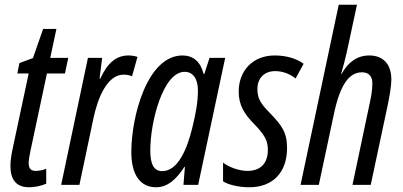

<svg xmlns="http://www.w3.org/2000/svg" viewBox="-20 -780 1699 810"><path d="M102 10C124 10 153 5 175 -5V-68C161 -62 143 -59 131 -59C109 -59 101 -70 101 -93C101 -106 105 -126 109 -146L178 -470H254L268 -536H192L218 -658H162L119 -535L62 -514L53 -470H101L33 -151C27 -123 24 -99 24 -80C24 -24 47 10 102 10Z M238 0H315L374 -280C392 -366 432 -465 501 -465C515 -465 526 -463 537 -458L560 -540C547 -544 535 -546 522 -546C470 -546 433 -514 403 -448H400L411 -536H351Z M639 10C686 10 723 -22 758 -76H760L754 0H816L930 -536H864L842 -468H839C826 -520 795 -546 750 -546C601 -546 534 -288 534 -139C534 -43 571 10 639 10ZM664 -58C630 -58 614 -86 614 -145C614 -267 668 -477 759 -477C794 -477 815 -448 815 -398C815 -353 807 -304 791 -240C769 -151 731 -58 664 -58Z M1032 10C1133 10 1191 -55 1191 -155C1191 -222 1169 -251 1116 -306C1076 -346 1066 -369 1066 -405C1066 -450 1095 -480 1141 -480C1171 -480 1202 -469 1227 -449L1261 -511C1232 -532 1190 -546 1139 -546C1044 -546 987 -479 987 -394C987 -337 1010 -299 1054 -255C1099 -208 1110 -185 1110 -147C1110 -90 1078 -59 1024 -59C988 -59 945 -75 921 -94V-15C943 -1 985 10 1032 10Z M1248 0H1325L1388 -296C1414 -421 1452 -475 1507 -475C1536 -475 1551 -458 1551 -428C1551 -398 1544 -362 1536 -327L1467 0H1544L1616 -338C1623 -373 1631 -416 1631 -444C1631 -511 1595 -546 1538 -546C1488 -546 1449 -519 1421 -468H1419C1428 -498 1436 -530 1443 -560L1486 -760H1409Z"/></svg>

Font: Noto Sans ExtraCondensed
Style: Italic
Weight: 400
Width: 2
Italic angle: -12°
Designer: Monotype Design Team
Foundry: Monotype Imaging Inc.
Version: Version 2.013